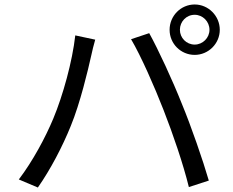

<svg xmlns="http://www.w3.org/2000/svg" viewBox="-20 -830 1040 857"><path d="M783 -697C783 -734 812 -764 849 -764C885 -764 915 -734 915 -697C915 -661 885 -631 849 -631C812 -631 783 -661 783 -697ZM737 -697C737 -635 787 -585 849 -585C910 -585 961 -635 961 -697C961 -759 910 -810 849 -810C787 -810 737 -759 737 -697ZM218 -301C183 -217 127 -112 64 -29L149 7C205 -73 259 -176 296 -268C338 -370 373 -518 387 -581C391 -602 399 -631 405 -653L316 -672C303 -556 261 -404 218 -301ZM710 -339C752 -232 798 -97 823 5L912 -24C886 -114 833 -267 792 -366C750 -472 686 -610 646 -682L565 -655C609 -581 670 -442 710 -339Z"/></svg>

Font: Microsoft YaHei
Style: Regular
Weight: 400
Designer: Ryoko NISHIZUKA 西塚涼子 (kana, bopomofo & ideographs); Paul D. Hunt (Latin, Greek & Cyrillic); Sandoll Communications 산돌커뮤니
Foundry: Adobe
Version: Version 2.001;hotconv 1.0.111;makeotfexe 2.5.65597